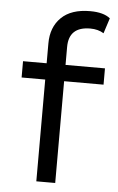

<svg xmlns="http://www.w3.org/2000/svg" viewBox="-53 -772 499 810"><g transform="rotate(5 196.5 -367.5)"><path d="M212 -576V-500H379V-431H212V0H132V-431H32V-500H132V-584Q132 -653 174 -694Q216 -735 296 -735Q353 -735 381 -712L360 -647Q336 -662 303 -662Q212 -662 212 -576Z"/></g></svg>

Font: Elaine Sans
Style: Regular
Weight: 400
Designer: Wei Huang
Foundry: Wei Huang
Version: Version 2.001;December 24, 2019;FontCreator 12.0.0.2547 64-b